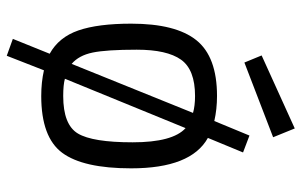

<svg xmlns="http://www.w3.org/2000/svg" viewBox="-182 -598 892 568"><g transform="rotate(90 264.0 -314.0)"><path d="M264 -510Q303 -510 338 -502L381 -606L431 -587L388 -483Q478 -433 478 -256Q478 -114 432 -52Q386 10 264 10Q223 10 188 2L145 112L95 94L139 -15Q90 -42 70 -100Q50 -158 50 -256Q50 -388 99 -449Q148 -510 264 -510ZM264 -445Q186 -445 156.5 -403.5Q127 -362 127 -272.5Q127 -183 135.5 -142Q144 -101 169 -80L314 -439Q293 -445 264 -445ZM264 -55Q349 -55 375 -98.5Q401 -142 401 -260.5Q401 -379 359 -417Q359 -417 213 -60Q231 -55 264 -55ZM144 -642 360 -740 386 -676 165 -591Z"/></g></svg>

Font: TitilliumWeb-Regular
Style: Regular
Weight: 400
Version: Version 1.001;PS 57.000;hotconv 1.0.70;makeotf.lib2.5.55311